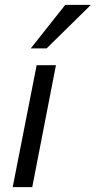

<svg xmlns="http://www.w3.org/2000/svg" viewBox="-20 -766 392 786"><path d="M32 0 130 -499H209L112 0ZM106 -568 247 -746H352L171 -568Z"/></svg>

Font: REM Light
Style: Italic
Weight: 300
Italic angle: -11°
Designer: Octavio Pardo
Foundry: Ashler Design
Version: Version 1.005;gftools[0.9.28]